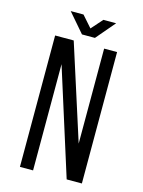

<svg xmlns="http://www.w3.org/2000/svg" viewBox="-125 -915 736 988"><g transform="rotate(15 243.0 -421.0)"><path d="M194 -842 247 -782 300 -842H368L282 -741H213L126 -842ZM151 0H81V-700H180L342 -194V-700H411V0H330L151 -566Z"/></g></svg>

Font: Bebas Neue Regular
Style: Regular
Weight: 400
Designer: Ryoichi Tsunekawa & LGV (GE)
Foundry: Free Software Foundation, Inc.
Version: Version 1.003 August 13, 2016